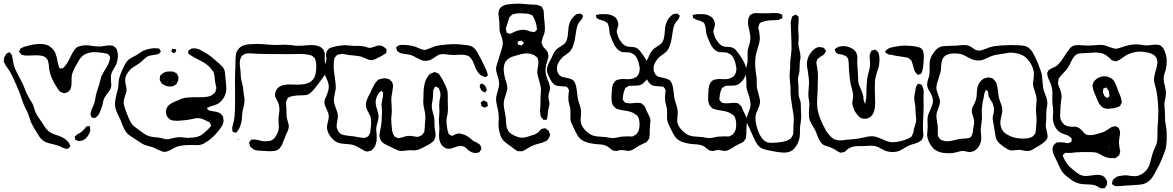

<svg xmlns="http://www.w3.org/2000/svg" viewBox="-27 -790 6459 1057"><path d="M586 -323Q586 -310 580.5 -299.5Q575 -289 564 -276Q561 -271 557 -265.5Q553 -260 549 -253Q543 -243 540.5 -229.5Q538 -216 537 -212Q531 -190 522 -171Q515 -157 511 -152Q509 -151 507 -149Q505 -147 502 -145Q501 -144 498 -142Q495 -140 494 -140Q489 -140 487 -142Q479 -142 477 -144Q476 -145 475 -149.5Q474 -154 473 -155Q473 -157 472 -159.5Q471 -162 471 -164Q471 -166 474 -175Q476 -185 482 -198Q488 -211 491 -218Q495 -229 497.5 -244.5Q500 -260 501 -267Q504 -280 510 -297.5Q516 -315 519 -324L524 -344Q526 -354 532 -372Q537 -382 542 -390Q547 -398 550 -404Q573 -439 577 -461Q577 -464 578.5 -468.5Q580 -473 579 -475Q579 -478 576 -482Q573 -486 572 -487L570 -491Q569 -492 559 -495Q546 -499 520 -501Q502 -503 494 -503Q461 -503 437 -489Q421 -479 410.5 -462.5Q400 -446 384 -416Q370 -388 368 -373Q367 -367 367 -356V-336Q367 -316 363 -306Q360 -297 359 -296L351 -287Q346 -282 336 -279Q333 -279 330.5 -278Q328 -277 325 -277Q323 -277 320 -278.5Q317 -280 315 -281Q307 -284 305 -285Q296 -292 283 -314Q254 -359 246 -398Q243 -410 243 -422Q241 -442 238 -451L235 -461L228 -469Q221 -476 221 -476Q211 -483 187 -485Q175 -486 166 -485.5Q157 -485 151 -485Q139 -484 115 -484Q111 -484 106 -485.5Q101 -487 99 -487Q97 -487 94 -488Q91 -489 90 -490Q88 -492 86 -494.5Q84 -497 83 -498Q82 -499 80 -501.5Q78 -504 78 -505Q78 -506 79 -508.5Q80 -511 81 -512Q84 -521 85 -522Q86 -523 88.5 -524.5Q91 -526 92 -526Q104 -533 120 -536Q158 -548 193 -548Q233 -548 251 -531Q270 -518 278.5 -496Q287 -474 291 -445Q294 -432 298 -421Q299 -420 299.5 -417.5Q300 -415 301 -414Q303 -413 304.5 -413.5Q306 -414 307 -414Q308 -414 313 -413.5Q318 -413 320 -415Q320 -415 326 -421Q338 -435 343 -443Q353 -460 360 -475L372 -499Q382 -518 394 -528Q404 -535 425 -539Q437 -541 444 -541Q457 -541 483 -537Q490 -536 499.5 -535Q509 -534 521 -534Q530 -534 536.5 -535Q543 -536 548 -537Q562 -540 574 -540Q588 -540 593 -539L599 -535Q601 -533 605 -531Q609 -529 610 -527Q617 -519 619 -507Q622 -495 622 -482Q622 -464 615 -441Q612 -432 602 -416Q600 -412 594 -402Q588 -392 586 -383Q582 -372 584 -346Q586 -330 586 -323ZM358 10Q361 13 360 15Q360 16 359 17Q358 18 357 19Q355 21 351 25Q347 29 345 30H344Q342 30 339 29Q336 28 334 28L323 25Q319 24 313.5 21Q308 18 304 16Q291 10 265 4Q242 -1 227.5 -6.5Q213 -12 202 -23Q191 -33 174 -63Q156 -91 144 -116Q140 -126 134 -146Q132 -152 129 -159.5Q126 -167 123 -175Q119 -183 113 -194.5Q107 -206 104 -214Q99 -226 91 -250L82 -277Q65 -319 40 -373Q29 -396 14 -416Q12 -419 6.5 -427Q1 -435 -2 -442Q-3 -444 -4.5 -447Q-6 -450 -6 -452Q-8 -455 -5 -460Q-5 -469 -4 -473Q-4 -475 2 -483L7 -493Q9 -495 13 -497Q17 -499 19 -500Q20 -501 21 -502Q22 -503 24 -503Q25 -503 26.5 -501.5Q28 -500 28 -499Q37 -490 38 -488L40 -480L43 -462Q47 -436 54 -417Q62 -396 82 -360L101 -322Q106 -311 109 -302L117 -281Q119 -277 135 -247Q138 -243 148 -226Q153 -218 156.5 -208Q160 -198 161 -194Q167 -174 172 -165Q179 -152 189.5 -137Q200 -122 204 -116Q207 -111 217 -95.5Q227 -80 238 -70Q251 -58 270.5 -51Q290 -44 297 -42Q333 -30 353 -3Q357 4 358 10ZM469 -67Q469 -63 465 -57Q460 -45 451 -34Q442 -23 430 -18Q427 -17 423 -16Q419 -15 417 -15L409 -13Q404 -13 398 -17Q391 -17 389 -19Q388 -20 387.5 -23.5Q387 -27 386 -29Q386 -31 384.5 -33.5Q383 -36 384 -37Q384 -38 385.5 -39Q387 -40 388 -41L396 -48Q400 -52 407.5 -55.5Q415 -59 419 -62Q424 -66 435 -77L446 -90Q448 -94 449 -94Q451 -95 455.5 -95Q460 -95 463 -96H465Q467 -95 469 -86Q469 -83 469.5 -76.5Q470 -70 469 -67Z M1111 -194Q1111 -194 1113 -192L1119 -186Q1123 -182 1125 -181Q1127 -180 1133 -180Q1139 -178 1155 -176Q1178 -172 1188 -164Q1191 -163 1193 -158Q1194 -156 1197 -153Q1200 -150 1201 -147Q1202 -145 1202 -139Q1204 -131 1204 -126Q1204 -120 1199 -105Q1188 -83 1167.5 -59.5Q1147 -36 1124 -18Q1106 -6 1095.5 0Q1085 6 1072 8Q1066 9 1053 9Q1036 9 1027 8Q990 8 963 13Q947 16 930.5 25Q914 34 911 36Q903 40 893.5 43.5Q884 47 875 46Q873 46 868.5 44.5Q864 43 862 42Q857 40 836 31Q829 27 815 21Q806 18 792.5 14.5Q779 11 771 8Q759 4 747.5 -4Q736 -12 733 -14Q718 -24 716 -25Q711 -29 699.5 -36Q688 -43 679.5 -50Q671 -57 666 -65Q658 -76 651.5 -91.5Q645 -107 643 -112Q638 -127 633 -137Q620 -162 613 -180.5Q606 -199 606 -218Q606 -239 616 -277L622 -300Q624 -308 624.5 -314Q625 -320 625 -324Q625 -332 627 -348Q632 -377 652 -417Q663 -441 671 -451Q678 -460 687 -466Q696 -472 707 -477.5Q718 -483 725 -487Q732 -491 742.5 -498.5Q753 -506 761 -510Q789 -523 825 -525Q832 -525 842 -523Q843 -523 844.5 -523.5Q846 -524 848 -523Q852 -521 854 -514Q859 -509 859 -508L858 -506Q855 -503 851 -497Q847 -493 841.5 -492Q836 -491 834 -490Q826 -488 813.5 -486.5Q801 -485 792 -482Q779 -477 766 -464.5Q753 -452 746 -446Q742 -442 722 -430Q702 -417 699 -415Q683 -402 671 -381Q662 -365 662 -347Q662 -338 666 -320Q670 -302 670 -294Q669 -281 662 -264Q654 -240 654 -228Q654 -211 661.5 -191.5Q669 -172 670 -168Q673 -161 681.5 -140Q690 -119 701 -105Q709 -95 722 -86Q735 -77 740 -73Q746 -69 761.5 -57.5Q777 -46 791 -41Q809 -36 831 -34Q835 -34 843 -33Q851 -32 856 -31Q862 -30 874 -26.5Q886 -23 895 -23Q900 -23 907 -25Q914 -27 918 -28Q944 -35 962 -35Q968 -35 984 -33Q998 -31 1005 -31Q1035 -31 1060 -37Q1076 -42 1086.5 -50Q1097 -58 1117 -77Q1122 -81 1130 -91Q1135 -96 1135 -97Q1136 -98 1134.5 -99.5Q1133 -101 1133 -102Q1132 -104 1131 -108.5Q1130 -113 1129 -115Q1127 -117 1122 -119Q1117 -121 1115 -122Q1088 -137 1070 -139L1061 -140Q1055 -140 1032 -135Q995 -127 953 -125Q927 -125 915 -129Q900 -136 892 -151.5Q884 -167 887 -184Q887 -185 890 -191Q892 -198 895 -203Q895 -203 903 -211Q916 -223 937 -231Q971 -247 989 -251Q1012 -255 1046 -255H1091Q1126 -257 1141 -267L1150 -275Q1151 -276 1154 -278.5Q1157 -281 1158 -283Q1160 -285 1160 -291Q1161 -294 1162.5 -297.5Q1164 -301 1164 -305Q1164 -310 1162 -316Q1161 -322 1159 -330Q1157 -338 1156 -348Q1155 -354 1154 -368Q1153 -382 1149 -391Q1148 -394 1145.5 -397.5Q1143 -401 1142 -402Q1127 -424 1105 -439Q1097 -445 1085.5 -451Q1074 -457 1070 -459Q1061 -463 1053.5 -468Q1046 -473 1039 -476L1019 -488Q1012 -492 1011 -493Q1009 -495 1009.5 -500.5Q1010 -506 1010 -507L1009 -510Q1010 -511 1011.5 -512Q1013 -513 1014 -514Q1017 -516 1020 -518Q1023 -520 1026 -522Q1030 -524 1040 -524Q1050 -524 1061 -521Q1071 -519 1095 -504Q1099 -502 1116 -491.5Q1133 -481 1146 -469L1179 -441Q1182 -438 1190.5 -430Q1199 -422 1203 -416Q1209 -406 1211 -394.5Q1213 -383 1213.5 -371Q1214 -359 1215 -352Q1216 -343 1217.5 -327.5Q1219 -312 1219 -302Q1219 -278 1206.5 -255Q1194 -232 1173 -219Q1164 -214 1149 -209.5Q1134 -205 1126 -202Q1118 -199 1113 -195Q1111 -195 1111 -194ZM916 -506Q915 -507 919 -514Q919 -516 920 -518Q921 -520 922 -521Q924 -522 928 -520Q940 -520 942 -518Q943 -516 943 -513Q943 -510 942 -507Q932 -497 932 -497Q930 -497 927 -499Q924 -501 923 -502Q922 -503 919.5 -504Q917 -505 916 -506ZM865 -383Q867 -384 872.5 -388Q878 -392 882 -393Q894 -398 914 -396Q916 -396 919 -396.5Q922 -397 926 -396Q931 -394 934.5 -392Q938 -390 940 -389Q943 -389 945 -387Q946 -386 950 -378L955 -368Q956 -366 955.5 -364Q955 -362 955 -360Q955 -351 954 -347L949 -337Q947 -330 944 -327Q943 -325 940.5 -324Q938 -323 937 -322Q927 -316 925 -315Q922 -314 915 -314Q893 -312 875 -323Q865 -328 863 -330L858 -340Q857 -341 855 -344Q853 -347 853 -349Q852 -351 852.5 -354.5Q853 -358 853 -360Q853 -369 854 -371Q855 -375 865 -383Z M1665 -268Q1652 -265 1624 -265Q1618 -265 1609.5 -264.5Q1601 -264 1589 -262Q1576 -261 1565 -255L1557 -251Q1556 -250 1553 -241L1548 -231Q1547 -229 1547 -223Q1547 -215 1549 -203Q1549 -189 1550 -183Q1550 -155 1552 -141Q1554 -131 1558.5 -117.5Q1563 -104 1563 -95Q1563 -81 1554.5 -63.5Q1546 -46 1543 -37L1534 -15Q1529 0 1527 4Q1515 28 1500 36Q1489 42 1468 42Q1454 43 1437 41.5Q1420 40 1413 40Q1410 40 1394 39Q1378 38 1367 31Q1365 30 1359 24Q1352 19 1351 17Q1349 14 1346 2Q1344 -2 1344 -3Q1344 -5 1346.5 -8.5Q1349 -12 1350 -13Q1353 -19 1355 -21Q1356 -22 1360 -21.5Q1364 -21 1366 -21Q1373 -23 1376 -22Q1381 -22 1388.5 -20Q1396 -18 1401 -17Q1419 -12 1435 -12Q1441 -12 1453 -14Q1461 -14 1464 -16Q1483 -23 1494 -45Q1508 -67 1508 -93Q1508 -103 1507 -112.5Q1506 -122 1506 -131Q1506 -146 1509 -161Q1509 -166 1510.5 -177Q1512 -188 1511 -197L1508 -213Q1507 -221 1501 -232Q1495 -243 1493 -248Q1489 -254 1488 -258Q1487 -261 1487 -267Q1487 -284 1497 -299Q1516 -325 1566 -325L1611 -324Q1668 -324 1690 -346Q1706 -361 1710.5 -383.5Q1715 -406 1714 -434Q1714 -445 1709 -462Q1708 -463 1707.5 -466Q1707 -469 1706 -470Q1705 -472 1699 -475Q1696 -480 1690 -483Q1684 -487 1670 -489Q1651 -493 1622 -493L1566 -492Q1415 -492 1385 -494Q1379 -494 1363.5 -495.5Q1348 -497 1336 -496Q1333 -495 1329 -495Q1325 -495 1323 -494L1316 -490Q1313 -488 1310 -486Q1307 -484 1304 -482Q1300 -476 1295 -462Q1293 -450 1293 -444Q1293 -432 1294 -423.5Q1295 -415 1296 -410L1298 -387Q1298 -369 1301 -352Q1303 -343 1306.5 -329.5Q1310 -316 1311 -306L1316 -264Q1317 -260 1318 -253Q1319 -246 1319 -236Q1319 -220 1314.5 -204Q1310 -188 1309 -182Q1307 -172 1306 -159.5Q1305 -147 1305 -142Q1305 -121 1294 -92Q1288 -78 1284 -73L1277 -64Q1277 -63 1275.5 -61.5Q1274 -60 1273 -60H1272Q1269 -60 1266.5 -61Q1264 -62 1262 -62Q1260 -63 1257.5 -63Q1255 -63 1254 -64Q1253 -65 1253 -69Q1253 -73 1252 -75L1251 -86Q1251 -88 1257 -111Q1267 -142 1267 -216V-319Q1267 -328 1266.5 -341.5Q1266 -355 1267 -373L1268 -402Q1269 -411 1269 -430Q1269 -468 1271.5 -488.5Q1274 -509 1290 -525Q1312 -547 1359 -547Q1370 -548 1390 -548Q1411 -548 1421 -547Q1429 -547 1441 -545Q1463 -543 1472 -543Q1486 -542 1496.5 -542.5Q1507 -543 1515 -543Q1536 -545 1557 -543Q1566 -543 1582 -541Q1598 -538 1614 -538Q1640 -538 1665 -541L1687 -542Q1709 -542 1723 -537L1736 -532Q1740 -531 1744 -525Q1753 -519 1753 -519L1755 -511Q1756 -509 1758 -505.5Q1760 -502 1760 -499Q1761 -495 1761 -487Q1761 -481 1760.5 -470Q1760 -459 1761 -452Q1762 -446 1765.5 -433.5Q1769 -421 1770 -412Q1770 -395 1763 -380Q1731 -335 1707.5 -305.5Q1684 -276 1665 -268ZM1283 -22Q1280 -22 1280 -24Q1281 -25 1281.5 -24Q1282 -23 1283 -23Q1284 -22 1286 -22Q1288 -22 1289 -21Q1289 -19 1285 -20Q1283 -22 1283 -22Z M2156 -521Q2155 -522 2154 -524.5Q2153 -527 2154 -529Q2155 -531 2157 -532Q2159 -533 2160 -534Q2161 -535 2164.5 -537.5Q2168 -540 2171 -541Q2175 -543 2188 -543Q2224 -543 2252 -535Q2262 -533 2275 -526Q2284 -522 2294 -518.5Q2304 -515 2313 -515Q2314 -515 2323 -518Q2330 -520 2349 -528Q2353 -529 2360.5 -532.5Q2368 -536 2374 -537Q2382 -539 2394 -540.5Q2406 -542 2413 -543Q2447 -547 2472 -547Q2499 -547 2518 -544Q2523 -543 2541.5 -541.5Q2560 -540 2573 -533Q2593 -521 2608 -489Q2615 -477 2627 -453L2645 -415Q2647 -411 2650 -405Q2653 -399 2654 -394Q2656 -388 2658 -380L2659 -374L2652 -370L2645 -365Q2643 -365 2637 -368Q2621 -373 2610 -385Q2596 -400 2585 -431L2576 -453Q2564 -474 2554 -480Q2546 -485 2534 -487Q2522 -489 2514 -489Q2500 -489 2493 -488L2472 -487Q2463 -487 2443 -489Q2428 -492 2412 -492Q2402 -492 2397 -491Q2385 -488 2365 -474Q2352 -464 2340 -459Q2324 -455 2315 -455Q2303 -455 2293 -459Q2283 -463 2266 -472Q2247 -483 2240 -485Q2233 -488 2223 -489.5Q2213 -491 2209 -492Q2187 -494 2177 -498Q2172 -500 2169 -502.5Q2166 -505 2163 -507L2159 -509Q2158 -511 2157.5 -515Q2157 -519 2156 -521ZM2622 25Q2622 26 2623 27.5Q2624 29 2623 30Q2623 32 2622 33Q2621 34 2620 35Q2619 36 2616 42Q2613 48 2610 49Q2609 50 2605 50Q2592 53 2588 52Q2570 52 2549 35Q2546 32 2541 27Q2536 22 2533 20L2520 15Q2518 15 2515.5 14Q2513 13 2511 13H2509L2500 14Q2487 17 2477 21L2458 27Q2452 29 2448 29H2445Q2433 29 2427 26Q2424 25 2419 21Q2414 17 2411 15Q2404 10 2397 -5Q2390 -22 2390 -44L2391 -66Q2392 -73 2392 -87Q2392 -95 2390 -111L2389 -133Q2389 -139 2391 -155L2392 -176L2391 -211Q2391 -236 2397 -258Q2398 -261 2398 -268Q2398 -283 2392 -296Q2389 -305 2388 -306Q2386 -307 2384 -307.5Q2382 -308 2381 -309Q2373 -312 2371 -313L2369 -314Q2367 -313 2366 -310.5Q2365 -308 2365 -306Q2359 -296 2358 -294V-291Q2358 -278 2356 -250Q2355 -243 2352.5 -228Q2350 -213 2350 -203Q2350 -189 2358 -163Q2362 -152 2363 -143Q2365 -132 2365 -110Q2365 -88 2367 -77Q2368 -71 2369.5 -63Q2371 -55 2371 -50Q2371 -31 2361 -15L2353 -8Q2342 2 2326.5 9.5Q2311 17 2308 19Q2274 38 2253 38L2227 37Q2220 37 2206 39Q2189 42 2176 41Q2174 41 2169.5 39.5Q2165 38 2163 37Q2154 34 2141 27.5Q2128 21 2120 17Q2095 6 2084 -1.5Q2073 -9 2066 -24Q2062 -33 2062 -45Q2062 -57 2069 -87Q2072 -100 2074 -125Q2076 -157 2076 -174L2075 -196Q2073 -210 2073 -217Q2074 -226 2077 -238Q2080 -250 2081 -259Q2082 -264 2082 -275L2083 -280Q2081 -283 2076 -286Q2076 -287 2074.5 -288.5Q2073 -290 2072 -290Q2070 -290 2070 -288L2061 -280Q2054 -273 2050 -263Q2041 -245 2041 -224Q2041 -211 2049 -187Q2057 -163 2057 -149Q2057 -137 2051 -115Q2044 -94 2044 -79Q2044 -71 2046 -55L2047 -31Q2047 -20 2046 -15Q2045 -12 2042.5 0.5Q2040 13 2033 22L2026 30Q2024 32 2022 34Q2020 36 2018 38Q2016 39 2013 39.5Q2010 40 2008 41Q1999 44 1998 44H1996Q1983 44 1969 34Q1960 29 1946 21Q1932 13 1921 9Q1910 5 1882 3Q1860 2 1844 -1.5Q1828 -5 1815 -15Q1798 -28 1786 -48Q1774 -68 1773 -88Q1773 -96 1775 -105.5Q1777 -115 1778 -119Q1783 -136 1783 -149Q1783 -159 1779.5 -169Q1776 -179 1771 -189Q1766 -199 1762.5 -209Q1759 -219 1759 -228Q1759 -238 1764.5 -250Q1770 -262 1771 -264Q1783 -294 1783 -313Q1783 -333 1770 -359Q1768 -363 1765.5 -369Q1763 -375 1761 -382Q1757 -394 1757 -403Q1757 -413 1761 -425Q1765 -437 1767 -445L1770 -467Q1770 -472 1769 -477.5Q1768 -483 1768 -488Q1768 -491 1769 -494Q1770 -497 1770 -500Q1771 -502 1771 -504.5Q1771 -507 1772 -509Q1774 -513 1778 -515Q1782 -522 1786 -524Q1788 -525 1796 -528Q1814 -534 1832 -537Q1858 -541 1873 -541Q1883 -541 1901 -539Q1919 -537 1927 -537Q1933 -537 1941.5 -537.5Q1950 -538 1961 -537Q1970 -536 1988 -532Q1998 -527 2003 -527Q2010 -526 2018.5 -528Q2027 -530 2035 -533Q2051 -540 2062 -540Q2077 -540 2093 -526Q2094 -525 2096.5 -523Q2099 -521 2101 -519V-517L2100 -508Q2100 -501 2099 -499Q2098 -496 2091 -493Q2082 -486 2062 -476Q2037 -463 2033 -462Q2024 -459 2023 -459Q2007 -457 1982 -470Q1966 -477 1962 -478Q1951 -481 1937 -482.5Q1923 -484 1917 -485Q1910 -485 1894 -487Q1887 -488 1873.5 -491Q1860 -494 1851 -493Q1849 -493 1840 -490Q1831 -490 1829 -488Q1827 -486 1826 -484.5Q1825 -483 1824 -482Q1817 -475 1815 -472Q1813 -466 1813 -461Q1810 -451 1810 -430Q1810 -408 1813 -387Q1815 -369 1817 -359Q1823 -318 1821 -299Q1820 -290 1816 -274Q1815 -269 1813 -258.5Q1811 -248 1811 -240Q1811 -226 1816 -211.5Q1821 -197 1822 -194Q1823 -191 1828 -177.5Q1833 -164 1833 -151Q1833 -142 1832 -136Q1831 -130 1830 -125Q1825 -102 1827 -86L1831 -77Q1834 -68 1835 -67Q1836 -65 1838.5 -63Q1841 -61 1842 -59L1850 -52Q1852 -51 1856 -49.5Q1860 -48 1862 -48Q1875 -44 1891.5 -42.5Q1908 -41 1915 -40Q1931 -38 1937 -36Q1947 -34 1965 -32Q1968 -32 1973 -31Q1978 -30 1981 -31Q1984 -31 1985.5 -32Q1987 -33 1989 -34Q1991 -35 1995.5 -37Q2000 -39 2001 -41Q2002 -42 2003.5 -44.5Q2005 -47 2005 -48Q2006 -50 2008 -53Q2010 -56 2011 -60L2013 -78Q2016 -98 2016 -118Q2016 -137 2013 -146Q2010 -154 2002 -170Q1987 -194 1987 -212Q1987 -226 1992 -239Q1997 -252 2003 -263Q2009 -274 2011 -278L2020 -298Q2034 -328 2045 -340Q2047 -342 2048.5 -344.5Q2050 -347 2053 -349Q2064 -356 2081 -358L2095 -359Q2112 -356 2116 -353Q2119 -352 2122 -348.5Q2125 -345 2126 -343Q2131 -341 2132 -338L2134 -330Q2135 -327 2136 -324Q2137 -321 2137 -316Q2137 -312 2135 -302L2132 -279Q2127 -257 2127 -239Q2127 -229 2129 -209L2130 -180Q2130 -171 2129 -160Q2128 -149 2127 -143V-132Q2127 -115 2128 -107Q2129 -102 2130.5 -81.5Q2132 -61 2140 -48Q2141 -46 2143 -42Q2145 -38 2147 -37Q2148 -36 2157 -33Q2159 -32 2162 -30.5Q2165 -29 2167 -29L2175 -31Q2187 -33 2193 -35Q2196 -36 2200.5 -38Q2205 -40 2211 -41L2232 -42Q2241 -41 2249.5 -39.5Q2258 -38 2267 -37H2276Q2278 -38 2289 -43L2296 -46Q2298 -47 2302 -55L2309 -64Q2310 -67 2310 -75Q2312 -85 2312 -107Q2313 -114 2314 -124.5Q2315 -135 2315 -149Q2314 -168 2309 -188Q2305 -203 2304 -214Q2302 -231 2304 -248Q2304 -253 2304.5 -278Q2305 -303 2309.5 -325Q2314 -347 2323 -361Q2335 -380 2344 -385Q2347 -387 2355 -389Q2357 -390 2360 -391.5Q2363 -393 2365 -393Q2369 -393 2375 -390Q2385 -387 2386 -386Q2388 -385 2391.5 -380Q2395 -375 2396 -373Q2406 -360 2421 -328Q2433 -304 2436 -290Q2438 -281 2438 -263V-239L2439 -193Q2439 -174 2437 -164Q2433 -146 2432 -138Q2431 -133 2431 -123Q2431 -109 2435 -83Q2436 -72 2441 -60L2443 -52Q2445 -50 2449.5 -48Q2454 -46 2456 -45Q2459 -42 2461 -42Q2465 -42 2474 -48Q2491 -56 2504 -55Q2508 -55 2514 -53Q2533 -48 2546 -40L2564 -27Q2572 -19 2581 -13Q2584 -12 2589 -9.5Q2594 -7 2601 -3Q2615 5 2617 9Q2619 12 2620 16.5Q2621 21 2622 25ZM2650 -304Q2653 -298 2653 -296Q2653 -294 2650 -289.5Q2647 -285 2646 -283Q2646 -281 2645 -281Q2643 -280 2640 -283Q2638 -284 2632.5 -286Q2627 -288 2625 -290Q2624 -292 2617 -305Q2614 -310 2614 -314Q2614 -320 2617 -326Q2619 -327 2623 -328.5Q2627 -330 2629 -330Q2630 -330 2637 -323Q2638 -322 2640.5 -320.5Q2643 -319 2645 -316Q2647 -313 2648 -310Q2649 -307 2650 -304ZM2659 -207 2652 -203Q2651 -202 2647.5 -200Q2644 -198 2642 -198H2641Q2639 -198 2635 -200Q2631 -202 2629 -203Q2624 -205 2624 -206Q2621 -209 2621 -219Q2619 -223 2619 -225L2624 -228Q2633 -237 2635 -237Q2638 -237 2640 -235Q2650 -231 2656 -226L2658 -213Q2658 -212 2659 -210Q2660 -208 2659 -207ZM2653 -101 2659 -100ZM2664 -98Q2663 -99 2661.5 -99Q2660 -99 2659 -100Z M2984 -16 2974 -11Q2964 -5 2938 1Q2922 5 2914 8Q2894 16 2878 26Q2857 41 2844 43L2836 42Q2834 42 2829.5 42.5Q2825 43 2822 42Q2822 42 2813 36Q2803 31 2787 17Q2781 12 2769.5 4.5Q2758 -3 2752 -9Q2733 -26 2727 -48Q2719 -74 2718 -88Q2717 -100 2717.5 -108.5Q2718 -117 2718 -123Q2720 -140 2718 -157Q2718 -168 2715 -181.5Q2712 -195 2711 -199Q2710 -204 2707 -218Q2704 -232 2704 -244Q2704 -261 2713 -288Q2721 -316 2721 -330Q2721 -344 2713 -370Q2704 -395 2704 -412Q2704 -426 2722 -478Q2738 -527 2740 -540Q2741 -544 2741 -551Q2741 -565 2736 -582Q2734 -590 2729 -602.5Q2724 -615 2723 -624Q2722 -632 2722.5 -645Q2723 -658 2722 -667Q2722 -674 2720 -686Q2717 -713 2717 -715Q2717 -724 2720 -733Q2726 -752 2750 -761Q2761 -766 2786 -768Q2812 -770 2826 -770Q2848 -770 2869 -767Q2889 -765 2900 -765Q2906 -765 2916.5 -764.5Q2927 -764 2934 -762L2945 -758Q2953 -755 2955 -753Q2957 -752 2960 -743Q2964 -737 2965 -734Q2967 -727 2967 -713Q2967 -696 2970 -676Q2970 -670 2971.5 -658.5Q2973 -647 2973 -638Q2973 -625 2972 -619Q2971 -607 2964 -592Q2958 -578 2957 -569Q2954 -557 2954 -556Q2954 -554 2957 -548L2962 -535Q2966 -530 2969.5 -526Q2973 -522 2976 -519Q2987 -506 2989 -501Q2992 -492 2992 -478Q2992 -475 2991 -472Q2990 -469 2989 -467Q2987 -457 2984.5 -449Q2982 -441 2980 -435Q2976 -413 2976 -401Q2976 -382 2988 -350Q2994 -338 2997 -326Q3001 -314 3001 -305Q3001 -294 2996 -281Q2992 -267 2992 -260Q2992 -252 2993 -246.5Q2994 -241 2995 -237Q2998 -227 2998 -216Q2997 -208 2990 -181Q2989 -175 2988.5 -162.5Q2988 -150 2986 -144Q2985 -142 2984.5 -137Q2984 -132 2983 -131Q2982 -130 2977.5 -130.5Q2973 -131 2972 -131L2964 -130Q2963 -131 2959 -138L2951 -147Q2950 -150 2949 -155Q2948 -160 2948 -163Q2946 -175 2946 -181Q2946 -192 2948 -210L2949 -259Q2951 -283 2951 -295Q2951 -314 2941 -346Q2931 -378 2931 -394Q2931 -403 2932 -409Q2933 -415 2934 -420Q2937 -434 2937 -446Q2937 -457 2935 -462Q2935 -463 2933.5 -467.5Q2932 -472 2931 -473Q2930 -475 2924 -478Q2916 -486 2914 -487Q2911 -488 2907 -489Q2903 -490 2899 -492Q2888 -496 2874 -496Q2853 -496 2821 -486Q2797 -480 2786 -475Q2765 -465 2754 -447Q2746 -431 2746 -404Q2748 -379 2753 -360Q2755 -353 2760.5 -336Q2766 -319 2766 -306Q2766 -292 2756 -264Q2748 -242 2747 -231Q2746 -227 2746 -218Q2746 -197 2753 -169Q2757 -147 2758 -137Q2758 -131 2759 -113Q2760 -95 2765 -81.5Q2770 -68 2780 -59Q2783 -56 2786 -54.5Q2789 -53 2791 -51Q2806 -41 2825 -35.5Q2844 -30 2860 -33Q2871 -34 2894 -43Q2898 -44 2907.5 -46.5Q2917 -49 2923 -53Q2935 -59 2946 -72Q2948 -74 2951 -77Q2954 -80 2956 -81Q2958 -82 2962.5 -82Q2967 -82 2970 -83L2976 -84Q2978 -83 2984 -77Q2993 -71 2993 -71Q2997 -64 2998 -58Q3001 -52 3001 -50V-48Q3001 -43 2995 -31Q2989 -21 2984 -16ZM2853 -626Q2863 -626 2874 -623Q2878 -622 2884.5 -619.5Q2891 -617 2895 -616L2910 -614L2915 -613Q2917 -614 2919.5 -617Q2922 -620 2923 -621Q2924 -622 2925.5 -623Q2927 -624 2929 -626Q2931 -629 2928 -634Q2928 -646 2923 -664Q2915 -688 2908 -699L2902 -707Q2900 -709 2895 -709Q2882 -714 2874 -715Q2850 -717 2836 -717Q2823 -717 2809 -714Q2795 -711 2792 -710L2785 -702Q2780 -699 2777 -694Q2776 -692 2773 -681L2764 -653Q2763 -650 2760.5 -643Q2758 -636 2758 -631Q2758 -630 2761 -615Q2761 -611 2762 -610Q2763 -609 2766 -608.5Q2769 -608 2770 -607Q2779 -604 2781 -604Q2784 -604 2787 -606Q2790 -608 2793 -609Q2825 -626 2853 -626ZM2839 -541Q2843 -539 2844 -539Q2844 -539 2852 -547Q2858 -553 2858 -553Q2858 -553 2852 -559Q2845 -566 2843 -567Q2840 -567 2836 -565Q2832 -563 2829 -563L2823 -561V-559V-554Q2823 -548 2826 -544Z M3548 -37Q3548 -29 3546 -26Q3546 -26 3537 -14Q3535 -9 3532 -8Q3530 -6 3522 -3Q3515 1 3504.5 5.5Q3494 10 3488 14Q3483 17 3470.5 25.5Q3458 34 3446 38Q3437 41 3435 41H3433L3425 40Q3403 36 3391 36Q3386 36 3379.5 38Q3373 40 3369 41L3356 40Q3354 39 3352 39.5Q3350 40 3348 39Q3344 37 3339 33Q3335 30 3327 23.5Q3319 17 3313 14Q3303 9 3292 7Q3284 5 3271 4.5Q3258 4 3249 3Q3205 -3 3185 -14Q3166 -24 3155.5 -40Q3145 -56 3131 -86Q3118 -112 3115 -125Q3113 -132 3113 -146Q3113 -154 3113.5 -167.5Q3114 -181 3113 -190Q3112 -197 3108 -211Q3104 -225 3103 -232Q3102 -238 3102 -250V-256Q3102 -266 3104 -282Q3104 -284 3105 -288.5Q3106 -293 3105 -295Q3105 -298 3100 -303Q3099 -304 3097 -307.5Q3095 -311 3093 -312Q3091 -314 3080 -314Q3073 -315 3060 -315.5Q3047 -316 3040 -318Q3038 -319 3034.5 -319.5Q3031 -320 3030 -321Q3027 -322 3025 -324.5Q3023 -327 3021 -328Q3013 -335 3006.5 -346Q3000 -357 2995 -368Q2986 -386 2985 -393Q2984 -397 2984 -405Q2984 -418 2989 -430.5Q2994 -443 3001 -455.5Q3008 -468 3011 -475Q3012 -478 3018 -491Q3024 -504 3033 -514Q3041 -524 3059 -534Q3062 -536 3070 -541.5Q3078 -547 3084 -553Q3089 -559 3094 -572Q3099 -587 3101 -617L3103 -640Q3108 -671 3124 -691Q3131 -701 3142 -708Q3144 -709 3145 -710.5Q3146 -712 3148 -713Q3152 -714 3160 -714Q3161 -714 3164.5 -715Q3168 -716 3169 -715Q3171 -715 3173.5 -712.5Q3176 -710 3177 -709Q3178 -708 3180 -707Q3182 -706 3183 -704V-703Q3183 -701 3181.5 -697Q3180 -693 3179 -691Q3176 -684 3170.5 -678Q3165 -672 3162 -668Q3153 -655 3150 -644Q3146 -630 3142 -600Q3141 -594 3138.5 -578Q3136 -562 3132 -550Q3127 -532 3120 -520Q3113 -507 3101.5 -498.5Q3090 -490 3088 -489L3072 -477Q3060 -466 3050.5 -450.5Q3041 -435 3039 -420L3040 -401Q3040 -398 3042 -394.5Q3044 -391 3045 -389Q3046 -387 3047 -384Q3048 -381 3050 -379Q3059 -370 3067 -367L3077 -365Q3084 -363 3097 -360.5Q3110 -358 3119 -353Q3120 -353 3123.5 -351.5Q3127 -350 3128 -348Q3136 -342 3143 -321Q3146 -311 3147.5 -298Q3149 -285 3150 -280Q3152 -256 3155 -244L3161 -222Q3172 -193 3172 -171L3171 -150Q3168 -131 3170 -117Q3174 -95 3195.5 -72.5Q3217 -50 3240 -43Q3253 -39 3272 -38Q3291 -37 3299 -36Q3306 -36 3311 -35Q3316 -34 3320 -33Q3324 -32 3332.5 -31Q3341 -30 3348 -30Q3357 -30 3375 -34Q3391 -38 3399 -38Q3406 -39 3421 -39H3442Q3444 -39 3448.5 -38.5Q3453 -38 3456 -39L3463 -43Q3474 -49 3476 -50Q3476 -50 3482 -59Q3488 -68 3488 -68Q3489 -70 3489.5 -73.5Q3490 -77 3491 -79Q3494 -91 3494 -105Q3494 -114 3493 -119Q3491 -140 3482 -152Q3481 -154 3473 -159Q3461 -169 3447 -173.5Q3433 -178 3417.5 -180.5Q3402 -183 3395 -184Q3373 -188 3361 -195L3354 -203Q3352 -205 3350 -207Q3348 -209 3347 -211Q3346 -213 3343 -221Q3338 -238 3340 -272Q3341 -276 3341 -284Q3341 -337 3370 -350Q3373 -351 3377 -352Q3381 -353 3383 -353Q3390 -355 3405 -355L3432 -354Q3447 -354 3458 -358L3469 -363L3477 -367L3486 -378Q3492 -387 3493 -395Q3495 -403 3495 -416Q3491 -438 3488 -449Q3477 -478 3467 -487Q3464 -490 3461.5 -491Q3459 -492 3457 -493Q3449 -498 3447 -499Q3440 -502 3425 -502Q3409 -502 3402 -503Q3381 -507 3366 -526Q3358 -535 3350 -553Q3334 -586 3329 -608Q3328 -614 3327 -628Q3326 -642 3322 -652Q3320 -655 3319.5 -658Q3319 -661 3317 -664Q3315 -666 3307 -669L3298 -675Q3293 -677 3287 -678Q3281 -679 3276 -681Q3272 -682 3269 -684Q3266 -686 3264 -687L3257 -691Q3255 -695 3255 -702Q3255 -703 3254 -704.5Q3253 -706 3254 -707Q3255 -708 3257 -708.5Q3259 -709 3261 -709Q3273 -712 3283 -712Q3305 -713 3321 -711Q3337 -709 3350 -701L3360 -695Q3367 -688 3372 -677.5Q3377 -667 3377 -657Q3377 -650 3373 -636Q3368 -624 3368 -614L3372 -601Q3377 -578 3396 -555Q3410 -537 3431 -533Q3437 -532 3452 -531.5Q3467 -531 3475 -527Q3489 -521 3502 -502Q3531 -464 3543 -434Q3549 -419 3549 -402Q3549 -369 3528 -345Q3512 -328 3500 -323Q3489 -318 3472 -318.5Q3455 -319 3445 -318Q3438 -318 3435 -317Q3433 -317 3425 -311Q3423 -310 3420 -308.5Q3417 -307 3415 -305L3412 -297Q3407 -286 3404 -269L3402 -251L3401 -243Q3402 -239 3406 -235Q3410 -231 3411 -229L3414 -225Q3416 -224 3421 -223.5Q3426 -223 3428 -222Q3433 -221 3442 -221Q3452 -221 3467.5 -223Q3483 -225 3493 -223Q3501 -223 3504 -221Q3506 -220 3507 -218.5Q3508 -217 3510 -216Q3512 -214 3515 -212Q3518 -210 3521 -206Q3524 -202 3527 -194Q3530 -186 3531 -183Q3534 -177 3540 -165.5Q3546 -154 3550 -144.5Q3554 -135 3554 -125Q3554 -119 3552 -109Q3550 -87 3550 -75Q3550 -71 3550 -59Q3550 -47 3548 -37Z M4080 -37Q4080 -29 4078 -26Q4078 -26 4069 -14Q4067 -9 4064 -8Q4062 -6 4054 -3Q4047 1 4036.5 5.5Q4026 10 4020 14Q4015 17 4002.5 25.5Q3990 34 3978 38Q3969 41 3967 41H3965L3957 40Q3935 36 3923 36Q3918 36 3911.5 38Q3905 40 3901 41L3888 40Q3886 39 3884 39.5Q3882 40 3880 39Q3876 37 3871 33Q3867 30 3859 23.5Q3851 17 3845 14Q3835 9 3824 7Q3816 5 3803 4.5Q3790 4 3781 3Q3737 -3 3717 -14Q3698 -24 3687.5 -40Q3677 -56 3663 -86Q3650 -112 3647 -125Q3645 -132 3645 -146Q3645 -154 3645.5 -167.5Q3646 -181 3645 -190Q3644 -197 3640 -211Q3636 -225 3635 -232Q3634 -238 3634 -250V-256Q3634 -266 3636 -282Q3636 -284 3637 -288.5Q3638 -293 3637 -295Q3637 -298 3632 -303Q3631 -304 3629 -307.5Q3627 -311 3625 -312Q3623 -314 3612 -314Q3605 -315 3592 -315.5Q3579 -316 3572 -318Q3570 -319 3566.5 -319.5Q3563 -320 3562 -321Q3559 -322 3557 -324.5Q3555 -327 3553 -328Q3545 -335 3538.5 -346Q3532 -357 3527 -368Q3518 -386 3517 -393Q3516 -397 3516 -405Q3516 -418 3521 -430.5Q3526 -443 3533 -455.5Q3540 -468 3543 -475Q3544 -478 3550 -491Q3556 -504 3565 -514Q3573 -524 3591 -534Q3594 -536 3602 -541.5Q3610 -547 3616 -553Q3621 -559 3626 -572Q3631 -587 3633 -617L3635 -640Q3640 -671 3656 -691Q3663 -701 3674 -708Q3676 -709 3677 -710.5Q3678 -712 3680 -713Q3684 -714 3692 -714Q3693 -714 3696.5 -715Q3700 -716 3701 -715Q3703 -715 3705.5 -712.5Q3708 -710 3709 -709Q3710 -708 3712 -707Q3714 -706 3715 -704V-703Q3715 -701 3713.5 -697Q3712 -693 3711 -691Q3708 -684 3702.5 -678Q3697 -672 3694 -668Q3685 -655 3682 -644Q3678 -630 3674 -600Q3673 -594 3670.5 -578Q3668 -562 3664 -550Q3659 -532 3652 -520Q3645 -507 3633.5 -498.5Q3622 -490 3620 -489L3604 -477Q3592 -466 3582.5 -450.5Q3573 -435 3571 -420L3572 -401Q3572 -398 3574 -394.5Q3576 -391 3577 -389Q3578 -387 3579 -384Q3580 -381 3582 -379Q3591 -370 3599 -367L3609 -365Q3616 -363 3629 -360.5Q3642 -358 3651 -353Q3652 -353 3655.5 -351.5Q3659 -350 3660 -348Q3668 -342 3675 -321Q3678 -311 3679.5 -298Q3681 -285 3682 -280Q3684 -256 3687 -244L3693 -222Q3704 -193 3704 -171L3703 -150Q3700 -131 3702 -117Q3706 -95 3727.5 -72.5Q3749 -50 3772 -43Q3785 -39 3804 -38Q3823 -37 3831 -36Q3838 -36 3843 -35Q3848 -34 3852 -33Q3856 -32 3864.5 -31Q3873 -30 3880 -30Q3889 -30 3907 -34Q3923 -38 3931 -38Q3938 -39 3953 -39H3974Q3976 -39 3980.5 -38.5Q3985 -38 3988 -39L3995 -43Q4006 -49 4008 -50Q4008 -50 4014 -59Q4020 -68 4020 -68Q4021 -70 4021.5 -73.5Q4022 -77 4023 -79Q4026 -91 4026 -105Q4026 -114 4025 -119Q4023 -140 4014 -152Q4013 -154 4005 -159Q3993 -169 3979 -173.5Q3965 -178 3949.5 -180.5Q3934 -183 3927 -184Q3905 -188 3893 -195L3886 -203Q3884 -205 3882 -207Q3880 -209 3879 -211Q3878 -213 3875 -221Q3870 -238 3872 -272Q3873 -276 3873 -284Q3873 -337 3902 -350Q3905 -351 3909 -352Q3913 -353 3915 -353Q3922 -355 3937 -355L3964 -354Q3979 -354 3990 -358L4001 -363L4009 -367L4018 -378Q4024 -387 4025 -395Q4027 -403 4027 -416Q4023 -438 4020 -449Q4009 -478 3999 -487Q3996 -490 3993.5 -491Q3991 -492 3989 -493Q3981 -498 3979 -499Q3972 -502 3957 -502Q3941 -502 3934 -503Q3913 -507 3898 -526Q3890 -535 3882 -553Q3866 -586 3861 -608Q3860 -614 3859 -628Q3858 -642 3854 -652Q3852 -655 3851.5 -658Q3851 -661 3849 -664Q3847 -666 3839 -669L3830 -675Q3825 -677 3819 -678Q3813 -679 3808 -681Q3804 -682 3801 -684Q3798 -686 3796 -687L3789 -691Q3787 -695 3787 -702Q3787 -703 3786 -704.5Q3785 -706 3786 -707Q3787 -708 3789 -708.5Q3791 -709 3793 -709Q3805 -712 3815 -712Q3837 -713 3853 -711Q3869 -709 3882 -701L3892 -695Q3899 -688 3904 -677.5Q3909 -667 3909 -657Q3909 -650 3905 -636Q3900 -624 3900 -614L3904 -601Q3909 -578 3928 -555Q3942 -537 3963 -533Q3969 -532 3984 -531.5Q3999 -531 4007 -527Q4021 -521 4034 -502Q4063 -464 4075 -434Q4081 -419 4081 -402Q4081 -369 4060 -345Q4044 -328 4032 -323Q4021 -318 4004 -318.5Q3987 -319 3977 -318Q3970 -318 3967 -317Q3965 -317 3957 -311Q3955 -310 3952 -308.5Q3949 -307 3947 -305L3944 -297Q3939 -286 3936 -269L3934 -251L3933 -243Q3934 -239 3938 -235Q3942 -231 3943 -229L3946 -225Q3948 -224 3953 -223.5Q3958 -223 3960 -222Q3965 -221 3974 -221Q3984 -221 3999.5 -223Q4015 -225 4025 -223Q4033 -223 4036 -221Q4038 -220 4039 -218.5Q4040 -217 4042 -216Q4044 -214 4047 -212Q4050 -210 4053 -206Q4056 -202 4059 -194Q4062 -186 4063 -183Q4066 -177 4072 -165.5Q4078 -154 4082 -144.5Q4086 -135 4086 -125Q4086 -119 4084 -109Q4082 -87 4082 -75Q4082 -71 4082 -59Q4082 -47 4080 -37Z M4377 -61Q4377 -47 4376 -40Q4374 -23 4366.5 -5Q4359 13 4347 26Q4337 36 4337 36Q4318 50 4291 50Q4271 50 4249 46Q4227 42 4221 41Q4190 36 4173 29.5Q4156 23 4143 6Q4131 -10 4115 -48L4102 -77Q4099 -84 4091 -99.5Q4083 -115 4082 -128Q4082 -133 4084 -139Q4085 -149 4089 -159.5Q4093 -170 4094 -173Q4105 -197 4105 -213Q4105 -228 4099 -254Q4096 -263 4089.5 -281.5Q4083 -300 4082 -315V-337Q4082 -352 4081 -359Q4080 -366 4078.5 -378Q4077 -390 4077 -398Q4077 -407 4083 -425Q4087 -439 4088 -447Q4089 -453 4089 -464Q4089 -472 4088.5 -487Q4088 -502 4089 -512L4095 -535Q4096 -539 4098 -543.5Q4100 -548 4101 -555Q4104 -570 4104 -584Q4104 -597 4098 -623Q4090 -653 4091 -671L4093 -688Q4094 -692 4096 -695Q4098 -698 4099 -700Q4099 -701 4100 -703Q4101 -705 4103 -708L4107 -710Q4110 -711 4114.5 -713.5Q4119 -716 4122 -717Q4125 -718 4133 -718L4167 -717H4204Q4230 -719 4243 -718Q4254 -718 4260 -717Q4263 -716 4266 -714.5Q4269 -713 4272 -712Q4273 -712 4276 -710.5Q4279 -709 4280 -708V-700Q4279 -698 4279.5 -694.5Q4280 -691 4279 -689Q4278 -688 4276.5 -688Q4275 -688 4274 -687Q4263 -682 4261 -681Q4254 -679 4237 -679Q4209 -679 4188 -675Q4172 -670 4169 -669Q4167 -668 4162 -666Q4157 -664 4155 -661Q4154 -660 4154 -658.5Q4154 -657 4153 -656Q4147 -642 4147 -640Q4147 -636 4152 -618Q4156 -592 4156 -579Q4156 -560 4144 -524Q4136 -498 4134 -485Q4129 -458 4131 -418Q4133 -396 4135 -384Q4139 -362 4139 -351V-329Q4139 -314 4140 -307Q4142 -296 4148 -276Q4149 -271 4153 -256.5Q4157 -242 4157 -229Q4157 -213 4145 -187Q4136 -168 4135 -162Q4132 -152 4132 -139Q4132 -117 4139.5 -90.5Q4147 -64 4157 -46Q4174 -15 4196 -7Q4205 -4 4217 -4Q4229 -4 4232 -4Q4241 -4 4257 -6Q4297 -10 4314 -20Q4324 -25 4326 -27Q4328 -29 4334 -40L4338 -47L4340 -58Q4341 -69 4341 -90Q4343 -120 4343 -134Q4343 -148 4342 -155Q4340 -171 4336 -190Q4325 -258 4325 -276V-303Q4325 -322 4322 -338Q4320 -360 4320 -372Q4320 -387 4321 -397.5Q4322 -408 4323 -415V-437Q4323 -451 4324 -458L4327 -480Q4329 -494 4329 -501Q4331 -515 4330.5 -532Q4330 -549 4330 -556L4329 -585Q4327 -625 4327 -642L4326 -660Q4326 -668 4328 -678Q4329 -684 4333 -694Q4333 -697 4334 -699Q4336 -701 4340 -703Q4344 -705 4346 -706L4353 -710Q4355 -710 4360 -705Q4361 -704 4364.5 -702Q4368 -700 4369 -698V-695Q4369 -689 4369.5 -681Q4370 -673 4369 -662Q4367 -646 4367 -639Q4367 -623 4368 -611Q4369 -599 4370 -590Q4370 -576 4369 -569L4368 -547Q4369 -531 4374 -516Q4380 -490 4380 -477Q4380 -470 4378.5 -460.5Q4377 -451 4376 -445Q4375 -437 4375 -421Q4375 -404 4374 -396Q4373 -388 4369.5 -375Q4366 -362 4366 -354Q4366 -345 4368 -327Q4369 -321 4369 -309V-288Q4369 -273 4370 -266Q4371 -257 4375 -246Q4380 -234 4381 -223Q4382 -215 4382 -204.5Q4382 -194 4382 -189L4383 -167Q4384 -159 4384 -144Q4384 -142 4381 -115Q4377 -93 4377 -81Z M4868 -525Q4875 -528 4900 -533Q4929 -539 4958 -539Q4969 -539 4991 -537Q5017 -535 5029 -530Q5039 -528 5041 -526Q5044 -525 5048 -520Q5052 -515 5054 -511Q5055 -508 5056 -504Q5057 -500 5057 -498Q5059 -492 5059 -478Q5059 -465 5058 -458L5055 -420Q5051 -400 5047 -391Q5047 -390 5046 -387.5Q5045 -385 5044 -384Q5043 -383 5030 -380Q5028 -378 5025 -378Q5023 -379 5021 -383L5011 -394Q5005 -405 5001 -424L4995 -444Q4993 -453 4990 -457Q4988 -460 4984.5 -462Q4981 -464 4979 -466Q4974 -471 4972 -472L4962 -474L4937 -478Q4912 -481 4875 -489Q4867 -489 4864 -490Q4861 -492 4858 -494Q4855 -496 4852 -498Q4851 -499 4849 -500Q4847 -501 4846 -503Q4845 -504 4852 -514Q4855 -516 4859 -519Q4863 -522 4868 -525ZM4569 -518Q4569 -521 4577 -525Q4589 -536 4616 -536Q4640 -536 4662 -524Q4684 -512 4690 -492Q4694 -481 4693 -465.5Q4692 -450 4692 -444L4696 -384Q4697 -375 4697 -362Q4697 -349 4698 -340Q4700 -328 4705 -316.5Q4710 -305 4711 -302L4720 -279Q4725 -263 4726 -258Q4726 -254 4726.5 -246Q4727 -238 4730 -232L4734 -221Q4735 -220 4734.5 -219Q4734 -218 4735 -218Q4736 -218 4736 -221L4739 -234Q4742 -246 4742.5 -263.5Q4743 -281 4743 -289Q4743 -297 4744 -318.5Q4745 -340 4747 -356Q4750 -375 4754 -388Q4763 -417 4763 -437Q4763 -447 4762 -456.5Q4761 -466 4761 -476Q4761 -478 4760.5 -482Q4760 -486 4761 -489Q4762 -495 4768 -505Q4768 -508 4770 -510Q4771 -512 4776 -513Q4781 -514 4783 -514Q4789 -517 4792 -517Q4794 -516 4802 -508Q4808 -502 4808 -502Q4809 -500 4812 -489Q4815 -476 4815 -461Q4815 -452 4813 -436Q4812 -426 4808 -413.5Q4804 -401 4802 -395Q4792 -363 4790 -347Q4789 -334 4789 -308Q4789 -272 4790 -255Q4791 -245 4791 -225Q4791 -210 4790 -203Q4786 -165 4768 -149Q4765 -146 4762.5 -145Q4760 -144 4758 -143Q4756 -142 4753.5 -140.5Q4751 -139 4749 -138Q4741 -136 4736 -136Q4717 -136 4705 -145Q4702 -147 4700 -150Q4698 -153 4696 -155Q4679 -172 4670 -199Q4665 -217 4665 -223Q4665 -234 4668 -244Q4670 -256 4670 -264Q4669 -279 4663.5 -299Q4658 -319 4656 -328Q4651 -352 4647 -400Q4646 -408 4646 -424Q4646 -444 4644 -454L4642 -467Q4641 -469 4639.5 -470Q4638 -471 4637 -473Q4635 -475 4633 -478Q4631 -481 4628 -483L4620 -485Q4611 -490 4602 -491Q4599 -491 4593.5 -492Q4588 -493 4585 -494Q4578 -497 4573 -504Q4573 -505 4570.5 -510.5Q4568 -516 4569 -518ZM5054 -83Q5054 -75 5055 -66.5Q5056 -58 5056 -51Q5056 -49 5056.5 -46Q5057 -43 5056 -40Q5056 -38 5054.5 -35Q5053 -32 5052 -30Q5049 -22 5048 -20L5039 -13Q5028 -5 5011.5 0Q4995 5 4988 7Q4977 10 4952 25L4929 38Q4910 47 4887 47Q4865 47 4844 39Q4835 35 4824 28.5Q4813 22 4806 19Q4788 12 4766 12Q4756 12 4746.5 13Q4737 14 4728 14Q4723 14 4706.5 14Q4690 14 4676 16Q4656 19 4637 33Q4634 35 4629.5 40.5Q4625 46 4621 47Q4618 48 4612.5 48.5Q4607 49 4604 50Q4604 50 4602 50.5Q4600 51 4599 50Q4597 50 4594 48.5Q4591 47 4589 46Q4583 43 4574 36.5Q4565 30 4559 28Q4545 21 4542 20Q4536 18 4522.5 14Q4509 10 4501 4Q4498 2 4496.5 -0.5Q4495 -3 4494 -4Q4481 -19 4470 -51L4462 -71L4449 -94Q4435 -116 4431 -128Q4426 -142 4426 -162Q4426 -174 4427 -189Q4428 -204 4429 -212Q4429 -228 4426 -241Q4425 -246 4424 -255.5Q4423 -265 4423 -272Q4423 -282 4425 -302Q4427 -324 4427 -335Q4427 -355 4421 -393Q4420 -401 4417.5 -414.5Q4415 -428 4415 -438Q4415 -469 4436 -499Q4445 -512 4458.5 -521.5Q4472 -531 4486 -531Q4489 -531 4497 -529Q4499 -529 4503.5 -528Q4508 -527 4509 -525Q4511 -524 4513 -520.5Q4515 -517 4516 -516Q4517 -515 4518 -513Q4519 -511 4520 -508L4516 -501Q4515 -499 4513.5 -496Q4512 -493 4509 -490Q4506 -487 4503 -485.5Q4500 -484 4498 -483Q4490 -479 4480 -470Q4479 -468 4477 -467.5Q4475 -467 4474 -465Q4470 -460 4467 -445Q4467 -440 4469 -434Q4470 -425 4474 -402Q4476 -384 4476 -376Q4476 -346 4474 -288Q4474 -279 4472.5 -260.5Q4471 -242 4471 -228Q4471 -216 4473 -194Q4478 -156 4503 -104Q4533 -40 4567 -23Q4582 -17 4597 -17Q4610 -17 4636 -21Q4654 -23 4663 -23Q4687 -25 4697 -27Q4699 -27 4728 -33Q4753 -40 4771 -40Q4786 -40 4798.5 -36Q4811 -32 4829 -24Q4849 -14 4866 -10Q4875 -7 4886 -7Q4918 -7 4961 -22Q4970 -25 4985 -34L4992 -39L4995 -46Q4999 -54 5000 -58Q5002 -63 5003 -69.5Q5004 -76 5004 -79Q5006 -88 5010.5 -100Q5015 -112 5016 -120Q5018 -131 5016 -142Q5016 -147 5015 -152.5Q5014 -158 5014 -163L5012 -206Q5011 -214 5008.5 -227Q5006 -240 5006 -250Q5006 -260 5009 -274.5Q5012 -289 5013 -297Q5014 -301 5015 -307Q5016 -313 5018 -316L5024 -325Q5026 -329 5027 -329H5028Q5032 -329 5038 -326L5046 -324L5050 -316Q5055 -307 5055 -305Q5058 -296 5058 -284L5057 -253L5058 -209L5057 -174L5056 -150Q5056 -134 5054 -102Z M5717 -4Q5706 5 5675 23Q5671 25 5660.5 31.5Q5650 38 5641 40Q5637 41 5629 41Q5623 41 5615.5 40Q5608 39 5604 38Q5594 35 5581 35Q5572 35 5558 37Q5544 39 5535 38Q5523 34 5506 23Q5503 21 5488.5 10.5Q5474 0 5465 -12Q5458 -22 5455 -34Q5452 -46 5450.5 -58Q5449 -70 5448 -75L5444 -99Q5438 -127 5438 -140Q5438 -149 5442 -163Q5443 -167 5444 -173Q5445 -179 5445 -187Q5445 -203 5436 -225Q5433 -231 5424 -244Q5415 -257 5414 -269Q5414 -282 5412 -286Q5412 -286 5407 -291L5401 -296Q5400 -296 5400 -293L5394 -281Q5391 -273 5389 -256L5383 -228Q5382 -222 5380 -206Q5378 -190 5378 -176L5379 -139Q5379 -137 5376 -110Q5372 -86 5372 -73Q5372 -65 5374 -51L5375 -28Q5375 -1 5357 22.5Q5339 46 5312 47Q5303 47 5292 44Q5288 43 5283.5 42Q5279 41 5272 41Q5265 41 5254.5 44Q5244 47 5239 48Q5218 54 5196 54Q5186 54 5168 52Q5138 48 5118 33Q5101 19 5089 -5Q5077 -29 5077 -50Q5077 -58 5079 -74L5080 -96L5079 -128Q5079 -142 5082 -155Q5086 -168 5094 -184Q5095 -187 5102 -203.5Q5109 -220 5109 -237Q5109 -252 5095 -280Q5093 -283 5088 -291Q5083 -299 5080 -307.5Q5077 -316 5077 -324Q5077 -339 5084 -358Q5085 -362 5087 -368Q5089 -374 5090 -382Q5091 -388 5091 -400Q5091 -407 5090.5 -421.5Q5090 -436 5091 -447Q5094 -477 5117 -505Q5131 -525 5150 -532Q5162 -537 5189 -537Q5203 -537 5210 -538Q5230 -538 5241 -539Q5247 -540 5259.5 -541Q5272 -542 5281 -542Q5296 -542 5307 -538Q5315 -535 5326.5 -526.5Q5338 -518 5344 -515L5358 -512L5366 -511Q5367 -511 5379 -514Q5386 -516 5407 -524Q5421 -530 5429 -532Q5444 -536 5463 -537.5Q5482 -539 5488 -540Q5522 -542 5539 -542Q5560 -542 5570 -541Q5573 -541 5586.5 -540.5Q5600 -540 5611 -537.5Q5622 -535 5630 -531Q5646 -521 5657 -503Q5668 -485 5676 -466Q5684 -447 5688 -439Q5706 -395 5710 -371Q5712 -351 5712 -342Q5714 -318 5716 -305Q5719 -289 5727 -271Q5738 -244 5739 -224Q5739 -211 5736 -197Q5735 -192 5734 -185Q5733 -178 5733 -168V-147Q5733 -133 5732 -126Q5730 -106 5730 -94Q5731 -88 5735 -71Q5740 -49 5740 -42V-35Q5740 -30 5736.5 -25Q5733 -20 5731 -17ZM5679 -151Q5678 -157 5677 -168Q5676 -179 5676 -188Q5676 -197 5678 -215Q5680 -231 5680 -240Q5680 -247 5678 -259Q5675 -271 5670 -287Q5660 -313 5660 -328Q5660 -342 5663 -355Q5665 -373 5665 -382Q5665 -403 5655 -425Q5645 -447 5629 -465Q5613 -483 5588 -491.5Q5563 -500 5538 -500Q5527 -500 5511.5 -497Q5496 -494 5487 -493Q5482 -492 5464 -489.5Q5446 -487 5431 -481Q5418 -476 5409 -471Q5393 -464 5383.5 -460.5Q5374 -457 5362 -457Q5341 -457 5320 -465Q5311 -469 5300 -475.5Q5289 -482 5282 -485Q5259 -496 5229 -496Q5215 -496 5209 -495Q5186 -490 5179 -485L5171 -478Q5170 -476 5167.5 -474Q5165 -472 5164 -470Q5163 -468 5160 -460Q5155 -447 5154.5 -430.5Q5154 -414 5153 -405Q5152 -395 5148 -384Q5146 -375 5140 -357Q5135 -344 5131.5 -331Q5128 -318 5128 -307Q5128 -293 5138 -267Q5148 -243 5148 -229Q5148 -219 5139 -194Q5133 -180 5131 -172Q5128 -162 5128 -151Q5128 -140 5132 -116Q5136 -96 5136 -85Q5136 -80 5135.5 -71.5Q5135 -63 5136 -52V-45Q5136 -41 5139 -37.5Q5142 -34 5143 -32Q5145 -26 5149 -23Q5151 -21 5155.5 -19.5Q5160 -18 5162 -17Q5175 -12 5188 -12Q5204 -12 5234 -20Q5248 -24 5255 -25L5276 -27Q5296 -27 5305 -30Q5308 -31 5311.5 -32Q5315 -33 5317 -35Q5318 -35 5320 -40L5327 -54Q5328 -59 5329 -67Q5330 -75 5330 -79Q5336 -105 5336 -120Q5336 -130 5330 -148Q5323 -166 5323 -178Q5323 -192 5330 -206Q5337 -220 5339 -223Q5349 -245 5350 -268Q5350 -273 5351 -286Q5352 -299 5354 -309Q5359 -328 5371 -342.5Q5383 -357 5400 -361Q5412 -364 5414 -364Q5418 -364 5421 -363Q5424 -362 5426 -361Q5431 -361 5437 -359Q5437 -359 5445 -351L5453 -342Q5455 -340 5456 -337.5Q5457 -335 5458 -333Q5464 -317 5468 -285Q5469 -260 5477 -236Q5479 -231 5485 -215Q5491 -199 5491 -184Q5491 -176 5489 -165.5Q5487 -155 5486 -151Q5480 -129 5480 -116Q5480 -88 5495 -68Q5503 -57 5524 -46Q5549 -31 5586 -28Q5594 -27 5609 -27Q5620 -27 5625 -28Q5650 -32 5658 -39Q5658 -39 5665 -46Q5666 -48 5668.5 -50Q5671 -52 5672 -54Q5673 -56 5673 -58.5Q5673 -61 5674 -63Q5674 -66 5675.5 -73Q5677 -80 5677 -88Q5681 -130 5679 -151Z M6390 30Q6382 55 6368 88.5Q6354 122 6341 143Q6338 149 6329.5 165Q6321 181 6312 192.5Q6303 204 6292 211Q6277 222 6258.5 225Q6240 228 6212 229L6183 231Q6165 233 6125 235H6118Q6113 235 6108 232Q6103 229 6102 228L6095 224V222Q6095 216 6097 212Q6097 205 6098 203Q6100 199 6104 197Q6117 182 6135 179Q6157 175 6168 175Q6182 175 6194 178Q6212 180 6219 180Q6241 180 6260.5 167.5Q6280 155 6292 136Q6300 123 6304.5 106Q6309 89 6310 85Q6313 73 6318 56Q6321 46 6329 28Q6341 4 6343 -11Q6345 -27 6345 -35V-63Q6345 -92 6348 -122Q6350 -162 6350 -180Q6350 -209 6344 -261Q6340 -289 6336 -305Q6334 -313 6330 -327Q6326 -341 6326 -351Q6326 -365 6330 -380.5Q6334 -396 6335 -400Q6339 -411 6342 -426Q6345 -444 6345 -447Q6345 -451 6343 -459Q6342 -464 6339.5 -470Q6337 -476 6334 -479Q6332 -482 6329.5 -483.5Q6327 -485 6326 -486Q6314 -496 6291 -501Q6261 -506 6253 -506Q6208 -506 6170 -484Q6162 -479 6149.5 -469.5Q6137 -460 6126 -456Q6124 -455 6120.5 -453.5Q6117 -452 6115 -452Q6113 -452 6110 -453.5Q6107 -455 6105 -455L6094 -458Q6094 -458 6082 -470Q6063 -487 6051 -492Q6032 -501 6003 -501Q5997 -501 5952 -498Q5942 -498 5918 -496L5907 -494Q5889 -487 5876 -463L5866 -443Q5864 -439 5857.5 -427Q5851 -415 5843 -405L5829 -390Q5813 -374 5807 -365Q5801 -356 5801 -356L5799 -343L5797 -335Q5798 -324 5803.5 -311Q5809 -298 5811 -293Q5818 -272 5817 -251L5814 -230Q5812 -215 5811.5 -204Q5811 -193 5811 -186Q5809 -166 5809 -156Q5809 -146 5810 -142Q5811 -132 5817.5 -121.5Q5824 -111 5832 -104Q5845 -94 5874 -92Q5878 -92 5885 -92.5Q5892 -93 5896 -92Q5904 -91 5917 -83Q5920 -81 5933 -68Q5940 -57 5948 -52Q5958 -46 5976 -46Q5986 -46 5991 -47Q6001 -49 6021 -55Q6045 -61 6056 -67Q6060 -69 6084 -85Q6093 -91 6093 -91Q6097 -93 6104 -93Q6113 -96 6115 -95Q6117 -95 6119.5 -93.5Q6122 -92 6123 -91Q6124 -90 6128 -88Q6132 -86 6133 -84Q6134 -83 6134 -79Q6135 -77 6137 -72.5Q6139 -68 6139 -64Q6140 -55 6137 -39.5Q6134 -24 6134 -18Q6133 -13 6133 -4Q6133 3 6135 14Q6137 25 6138 34Q6140 40 6140 45Q6140 46 6137 55Q6136 57 6135.5 60.5Q6135 64 6134 66Q6132 68 6129.5 69Q6127 70 6125 72Q6123 73 6120.5 75.5Q6118 78 6115 79Q6112 81 6106.5 80.5Q6101 80 6100 80Q6078 83 6053 72Q6045 69 6034 62Q6026 57 6015 52Q6001 47 5970 47Q5935 46 5892 49Q5874 52 5857 52Q5854 52 5847.5 51.5Q5841 51 5838 52Q5835 53 5828 60Q5827 61 5825.5 62Q5824 63 5824 64V65Q5824 67 5825.5 71Q5827 75 5828 77Q5835 95 5850 115Q5858 126 5880 144Q5900 161 5914.5 169.5Q5929 178 5948 179Q5959 179 5966.5 178Q5974 177 5980 176Q6007 171 6026 173L6036 175Q6050 181 6054 186Q6058 190 6062 198L6067 205Q6068 207 6067.5 211Q6067 215 6067 217Q6067 219 6067.5 222.5Q6068 226 6067 228Q6066 230 6064 232.5Q6062 235 6061 237L6054 246Q6053 247 6049 246.5Q6045 246 6043 246Q6036 248 6034 247Q6030 246 6024 242Q6018 238 6014 236Q5999 228 5987 227L5961 225Q5924 225 5903 217Q5889 213 5875 203Q5861 193 5859 191Q5830 170 5818 152Q5812 142 5805 127Q5798 112 5794 103Q5791 96 5782.5 79.5Q5774 63 5770 49Q5767 34 5767 28L5771 14Q5773 8 5780 3Q5788 -5 5788 -5Q5791 -6 5799 -6L5809 -7Q5818 -7 5825.5 -6Q5833 -5 5839 -4Q5850 -1 5852 -2Q5856 -2 5866 -7Q5867 -8 5869 -8Q5871 -8 5872 -9Q5873 -11 5872.5 -12.5Q5872 -14 5872 -15Q5872 -17 5872.5 -22Q5873 -27 5872 -29Q5870 -31 5868 -32.5Q5866 -34 5865 -35Q5863 -36 5860.5 -38.5Q5858 -41 5855 -42Q5851 -45 5844 -47Q5837 -49 5833 -51Q5819 -56 5815 -58Q5795 -69 5784 -88Q5769 -115 5769 -141Q5769 -149 5770 -157Q5771 -165 5771 -173Q5771 -192 5768 -211Q5766 -229 5766 -239L5767 -283Q5765 -303 5760 -321Q5759 -327 5755.5 -333.5Q5752 -340 5751 -343Q5741 -363 5740 -374Q5737 -385 5738 -387Q5738 -391 5743 -398Q5743 -399 5744.5 -401.5Q5746 -404 5747 -405Q5749 -407 5763 -414Q5768 -417 5774 -419Q5780 -421 5785 -424Q5791 -428 5801 -438Q5815 -453 5828.5 -474Q5842 -495 5846 -501Q5857 -517 5863.5 -524.5Q5870 -532 5880 -537Q5891 -542 5914 -542Q5923 -542 5941 -540L5966 -539Q5976 -539 5998 -541Q6018 -543 6028 -543Q6041 -543 6055 -540Q6063 -538 6079 -532Q6103 -522 6116 -522Q6126 -522 6138 -526.5Q6150 -531 6154 -532Q6178 -540 6202 -544Q6222 -547 6245 -545Q6251 -544 6264.5 -542Q6278 -540 6288 -540Q6295 -540 6309 -542Q6328 -545 6344 -544Q6346 -543 6349.5 -543Q6353 -543 6355 -542Q6359 -541 6364 -537.5Q6369 -534 6372 -530Q6382 -520 6388 -499Q6396 -479 6396 -452Q6396 -427 6390 -404Q6388 -398 6383.5 -383.5Q6379 -369 6379 -357Q6379 -340 6386 -317Q6392 -291 6392 -277Q6392 -267 6388 -247Q6383 -229 6383 -213Q6383 -205 6385 -191L6386 -169Q6387 -162 6387 -148V-126Q6388 -117 6390.5 -104Q6393 -91 6394 -82Q6396 -68 6396 -36Q6396 5 6390 30ZM6074 -191Q6054 -191 6041 -200Q6039 -202 6037 -204Q6035 -206 6033 -208Q6024 -217 6018 -230.5Q6012 -244 6007 -257Q6004 -264 5997.5 -279.5Q5991 -295 5989 -307Q5987 -315 5987 -319Q5987 -320 5990 -329Q5993 -339 5994 -340Q5995 -342 5997 -344Q5999 -346 6001 -348Q6010 -357 6022.5 -363Q6035 -369 6048 -370H6051L6064 -369Q6071 -369 6079 -364Q6087 -361 6089 -360Q6103 -351 6110 -337Q6117 -323 6122.5 -307Q6128 -291 6132 -282Q6146 -252 6147 -236Q6147 -233 6148 -230Q6149 -227 6148 -225Q6148 -223 6146.5 -221Q6145 -219 6144 -218Q6142 -208 6138 -206Q6137 -205 6134.5 -203.5Q6132 -202 6131 -202Q6119 -197 6103 -194Q6076 -191 6074 -191ZM6066 -304Q6064 -308 6062 -308Q6061 -309 6054 -305Q6053 -305 6050.5 -304Q6048 -303 6047 -302Q6046 -301 6046 -293L6045 -281Q6046 -278 6047.5 -275Q6049 -272 6050 -269L6053 -261Q6057 -258 6060 -256Q6063 -254 6065 -253Q6069 -249 6070 -249Q6071 -249 6071 -249.5Q6071 -250 6071 -251Q6081 -261 6081 -261L6080 -270Q6080 -283 6074 -295ZM6079 19 6078 24Q6078 26 6078.5 24.5Q6079 23 6079 22L6080 20Q6080 19 6081 17.5Q6082 16 6080 16Q6079 17 6079 19Z"/></svg>

Font: Rubik-Burned
Style: Regular
Weight: 400
Designer: NaN (generative design), Hubert & Fischer (Rubik source font outlines)
Foundry: NaN, Hubert & Fischer
Version: Version 1.000